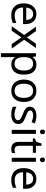

<svg xmlns="http://www.w3.org/2000/svg" viewBox="1598 -2375 1017 4253"><g transform="rotate(90 2106.5 -248.5)"><path d="M292 -546Q361 -546 410.5 -516Q460 -486 486.5 -431.5Q513 -377 513 -304V-251H146Q148 -160 192.5 -112.5Q237 -65 317 -65Q368 -65 407.5 -74.5Q447 -84 489 -102V-25Q448 -7 408 1.5Q368 10 313 10Q237 10 178.5 -21Q120 -52 87.5 -113.5Q55 -175 55 -264Q55 -352 84.5 -415Q114 -478 167.5 -512Q221 -546 292 -546ZM291 -474Q228 -474 191.5 -433.5Q155 -393 148 -321H421Q420 -389 389 -431.5Q358 -474 291 -474Z M756 -274 571 -536H671L809 -334L946 -536H1045L860 -274L1055 0H955L809 -214L661 0H562Z M1413 -546Q1512 -546 1572.5 -477Q1633 -408 1633 -269Q1633 -132 1572.5 -61Q1512 10 1412 10Q1350 10 1309.5 -13.5Q1269 -37 1246 -68H1240Q1242 -51 1244 -25Q1246 1 1246 20V240H1158V-536H1230L1242 -463H1246Q1270 -498 1309 -522Q1348 -546 1413 -546ZM1397 -472Q1315 -472 1281.5 -426Q1248 -380 1246 -286V-269Q1246 -170 1278.5 -116.5Q1311 -63 1399 -63Q1448 -63 1479.5 -90Q1511 -117 1526.5 -163.5Q1542 -210 1542 -270Q1542 -362 1506.5 -417Q1471 -472 1397 -472Z M2239 -269Q2239 -136 2171.5 -63Q2104 10 1989 10Q1918 10 1862.5 -22.5Q1807 -55 1775 -117.5Q1743 -180 1743 -269Q1743 -402 1810 -474Q1877 -546 1992 -546Q2065 -546 2120.5 -513.5Q2176 -481 2207.5 -419.5Q2239 -358 2239 -269ZM1834 -269Q1834 -174 1871.5 -118.5Q1909 -63 1991 -63Q2072 -63 2110 -118.5Q2148 -174 2148 -269Q2148 -364 2110 -418Q2072 -472 1990 -472Q1908 -472 1871 -418Q1834 -364 1834 -269Z M2727 -148Q2727 -70 2669 -30Q2611 10 2513 10Q2457 10 2416.5 1Q2376 -8 2345 -24V-104Q2377 -88 2422.5 -74.5Q2468 -61 2515 -61Q2582 -61 2612 -82.5Q2642 -104 2642 -140Q2642 -160 2631 -176Q2620 -192 2591.5 -208Q2563 -224 2510 -244Q2458 -264 2421 -284Q2384 -304 2364 -332Q2344 -360 2344 -404Q2344 -472 2399.5 -509Q2455 -546 2545 -546Q2594 -546 2636.5 -536.5Q2679 -527 2716 -510L2686 -440Q2652 -454 2615 -464Q2578 -474 2539 -474Q2485 -474 2456.5 -456.5Q2428 -439 2428 -409Q2428 -387 2441 -371.5Q2454 -356 2484.5 -341.5Q2515 -327 2566 -307Q2617 -288 2653 -268Q2689 -248 2708 -219.5Q2727 -191 2727 -148Z M2902 -737Q2922 -737 2937.5 -723.5Q2953 -710 2953 -681Q2953 -653 2937.5 -639Q2922 -625 2902 -625Q2880 -625 2865 -639Q2850 -653 2850 -681Q2850 -710 2865 -723.5Q2880 -737 2902 -737ZM2945 -536V0H2857V-536Z M3294 -62Q3314 -62 3335 -65.5Q3356 -69 3369 -73V-6Q3355 1 3329 5.5Q3303 10 3279 10Q3237 10 3201.5 -4.5Q3166 -19 3144 -55Q3122 -91 3122 -156V-468H3046V-510L3123 -545L3158 -659H3210V-536H3365V-468H3210V-158Q3210 -109 3233.5 -85.5Q3257 -62 3294 -62Z M3521 -737Q3541 -737 3556.5 -723.5Q3572 -710 3572 -681Q3572 -653 3556.5 -639Q3541 -625 3521 -625Q3499 -625 3484 -639Q3469 -653 3469 -681Q3469 -710 3484 -723.5Q3499 -737 3521 -737ZM3564 -536V0H3476V-536Z M3941 -546Q4010 -546 4059.5 -516Q4109 -486 4135.5 -431.5Q4162 -377 4162 -304V-251H3795Q3797 -160 3841.5 -112.5Q3886 -65 3966 -65Q4017 -65 4056.5 -74.5Q4096 -84 4138 -102V-25Q4097 -7 4057 1.5Q4017 10 3962 10Q3886 10 3827.5 -21Q3769 -52 3736.5 -113.5Q3704 -175 3704 -264Q3704 -352 3733.5 -415Q3763 -478 3816.5 -512Q3870 -546 3941 -546ZM3940 -474Q3877 -474 3840.5 -433.5Q3804 -393 3797 -321H4070Q4069 -389 4038 -431.5Q4007 -474 3940 -474Z"/></g></svg>

Font: Noto Sans Myanmar UI
Style: Regular
Weight: 400
Designer: Monotype Design Team
Foundry: Monotype Imaging Inc.
Version: Version 2.103; ttfautohint (v1.8.4.7-5d5b)